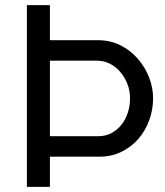

<svg xmlns="http://www.w3.org/2000/svg" viewBox="-20 -730 644 750"><path d="M363 -573Q410 -573 449.5 -553.5Q489 -534 517.5 -501.5Q546 -469 562 -428.5Q578 -388 578 -346Q578 -302 563 -260.5Q548 -219 520.5 -187.5Q493 -156 454.5 -137Q416 -118 369 -118H175V0H85V-710H175V-573ZM365 -198Q393 -198 416 -210.5Q439 -223 455 -243.5Q471 -264 479.5 -290.5Q488 -317 488 -346Q488 -376 477.5 -402.5Q467 -429 449.5 -449.5Q432 -470 408.5 -481.5Q385 -493 359 -493H175V-198Z"/></svg>

Font: Boldmen Medium
Style: Regular
Weight: 400
Designer: Matt McInerney, Pablo Impallari, Rodrigo Fuenzalida
Foundry: LIVING CONCEPT
Version: Version 1.000